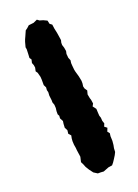

<svg xmlns="http://www.w3.org/2000/svg" viewBox="-152 -766 668 929"><g transform="rotate(-20 182.5 -301.5)"><path d="M243 88 215 99 200 98H185L174 91L166 86L151 66L140 48L134 33L127 19L133 -7L130 -28L128 -42L127 -54L124 -72L123 -90L124 -104L127 -119L116 -131L118 -149L110 -164L111 -184L113 -198L104 -215L105 -228L100 -237V-253L102 -269L101 -286L96 -300V-311L93 -336L94 -353L91 -365L92 -379L85 -393V-421L84 -436L78 -459L71 -469L75 -487L73 -500L68 -513L72 -530L65 -540L66 -558L67 -584L65 -595L72 -621L76 -632L82 -645L94 -672L104 -679L116 -690L142 -693L162 -702L173 -694L190 -689L209 -680L213 -662L224 -654L227 -632L232 -609L235 -590L238 -569L235 -557V-545L240 -529L243 -511L240 -497L242 -476L248 -462L246 -448L247 -433L249 -413L251 -403L255 -389L259 -375L264 -350V-336L262 -322L265 -310L274 -297L269 -278L273 -257L276 -248L279 -228L272 -215L285 -198L286 -177L287 -162L291 -150L292 -134L297 -119L291 -104L304 -94L297 -76L306 -65L304 -50L305 -26L303 -5L300 10L299 29L292 43L282 59L272 74L263 85Z"/></g></svg>

Font: Winky Rough
Style: Bold Italic
Weight: 700
Italic angle: -8.97852°
Designer: Simon Atzbach
Foundry: typofactur
Version: Version 1.206; ttfautohint (v1.8.4.7-5d5b)